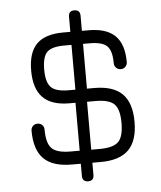

<svg xmlns="http://www.w3.org/2000/svg" viewBox="-56 -775 762 910"><g transform="rotate(-5 325.0 -320.5)"><path d="M256 0Q165 0 122.5 -43Q80 -86 80 -176Q80 -190 89 -198.5Q98 -207 111 -207Q124 -207 133 -198.5Q142 -190 142 -176Q142 -111 166.5 -86.5Q191 -62 256 -62H299V-290H271Q185 -290 144 -332Q103 -374 103 -460Q103 -546 143.5 -586.5Q184 -627 270 -627H304V-699Q304 -727 331 -727Q359 -727 359 -699V-627H391Q476 -627 517 -586.5Q558 -546 558 -461Q558 -448 549 -439Q540 -430 527 -430Q514 -430 505 -439Q496 -448 496 -461Q496 -520 473.5 -542.5Q451 -565 391 -565H359V-352H394Q484 -352 527 -309Q570 -266 570 -176Q570 -86 527 -43Q484 0 394 0H354V58Q354 86 327 86Q299 86 299 58V0ZM271 -352H304V-565H270Q210 -565 187.5 -542.5Q165 -520 165 -460Q165 -399 188 -375.5Q211 -352 271 -352ZM394 -290H354V-62H394Q459 -62 483.5 -86.5Q508 -111 508 -176Q508 -241 483.5 -265.5Q459 -290 394 -290Z"/></g></svg>

Font: Jura Medium
Style: Regular
Weight: 500
Designer: Daniel Johnson, Alexei Vanyashin
Foundry: Daniel Johnson
Version: Version 5.103